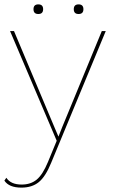

<svg xmlns="http://www.w3.org/2000/svg" viewBox="-24 -642 525 877"><path d="M129 -600Q129 -622 151 -622Q173 -622 173 -600Q173 -578 151 -578Q129 -578 129 -600ZM313 -600Q313 -622 335 -622Q357 -622 357 -600Q357 -578 335 -578Q313 -578 313 -600ZM459 -500 210 101Q184 165 153 190Q122 215 74 215Q17 215 -4 183L5 170Q25 201 75 201Q116 201 143.5 178.5Q171 156 195 98L235 1L22 -500H40L225 -60L243 -18L260 -61L441 -500Z"/></svg>

Font: Elaine Sans Thin
Style: Regular
Weight: 250
Designer: Wei Huang
Foundry: Wei Huang
Version: Version 2.001;December 24, 2019;FontCreator 12.0.0.2547 64-b